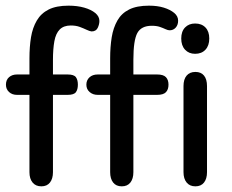

<svg xmlns="http://www.w3.org/2000/svg" viewBox="-20 -649 818 678"><path d="M84 -386H40Q23 -386 12 -376.5Q1 -367 1 -350Q1 -334 12 -324Q23 -314 40 -314H84V-41Q84 -18 95 -4.5Q106 9 126 9Q146 9 156.5 -4.5Q167 -18 167 -41V-314H219Q241 -314 248 -323.5Q255 -333 255 -350Q255 -367 248 -376.5Q241 -386 219 -386H167V-438Q167 -476 172 -503.5Q177 -531 191 -545Q205 -559 230 -559Q248 -559 261.5 -554Q275 -549 285.5 -544Q296 -539 303 -538Q319 -538 325 -550.5Q331 -563 331 -575Q331 -591 316.5 -603Q302 -615 277.5 -622Q253 -629 222 -629Q179 -629 152 -615.5Q125 -602 110 -576.5Q95 -551 89.5 -517.5Q84 -484 84 -443ZM369 -386H325Q307 -386 296 -376Q285 -366 285 -350Q285 -334 296.5 -324Q308 -314 325 -314H369V-41Q369 -18 379.5 -4.5Q390 9 410 9Q430 9 440.5 -4.5Q451 -18 451 -41V-314H535Q557 -314 566 -323.5Q575 -333 575 -350Q575 -367 566 -376.5Q557 -386 535 -386H451V-438Q451 -507 465 -532.5Q479 -558 516 -558Q533 -558 544.5 -554Q556 -550 564.5 -546Q573 -542 579 -542Q592 -542 600.5 -551.5Q609 -561 609 -576Q609 -592 595 -603.5Q581 -615 558.5 -622Q536 -629 506 -629Q463 -629 436 -615.5Q409 -602 394.5 -576.5Q380 -551 374.5 -517.5Q369 -484 369 -443ZM669 -566Q647 -566 633.5 -552Q620 -538 620 -513Q620 -488 633.5 -473.5Q647 -459 669 -459Q692 -459 705.5 -473.5Q719 -488 719 -513Q719 -538 705.5 -552Q692 -566 669 -566ZM628 -41Q628 -18 639 -4.5Q650 9 670 9Q690 9 700.5 -4.5Q711 -18 711 -41V-345Q711 -369 700.5 -382Q690 -395 670 -395Q650 -395 639 -382Q628 -369 628 -345Z"/></svg>

Font: Beiruti Medium
Style: Regular
Weight: 500
Designer: Arlette Boutros
Foundry: Boutros
Version: Version 1.41